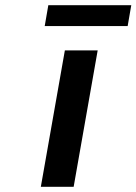

<svg xmlns="http://www.w3.org/2000/svg" viewBox="-20 -723 528 743"><path d="M265 0 358 -528H231L138 0ZM474 -622 488 -703H167L153 -622Z"/></svg>

Font: Asimov
Style: NarIt
Weight: 500
Designer: Google
Version: Version 2.000980; 2014